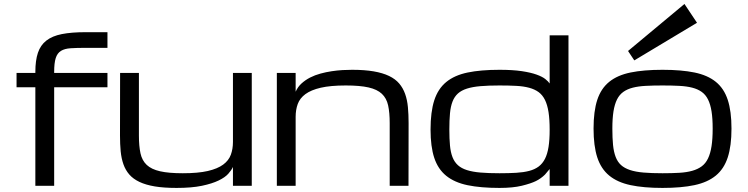

<svg xmlns="http://www.w3.org/2000/svg" viewBox="-20 -926 3728 957"><path d="M250 -491.2V0H156.2V-491.2H62.5V-562.5H156.2V-567.4Q156.2 -624.5 168.9 -662.6Q181.6 -700.7 210.9 -723.6Q240.2 -746.6 288.3 -756.1Q336.4 -765.6 406.7 -765.6H515.6V-687.5H406.2Q361.8 -687.5 332 -685.5Q302.2 -683.6 283.9 -672.4Q265.6 -661.1 257.8 -636.7Q250 -612.3 250 -567.4V-562.5H515.6V-491.2Z M672.4 -562.5V-250Q672.4 -197.8 680.2 -161.9Q688 -126 711.4 -104Q734.9 -82 777.8 -72.3Q820.8 -62.5 891.1 -62.5Q967.3 -62.5 1015.9 -73.7Q1064.5 -85 1092.3 -105.5Q1120.1 -126 1130.6 -154.8Q1141.1 -183.6 1141.1 -218.8V-562.5H1234.9V0H1141.1V-93.8Q1134.3 -78.6 1118.2 -60.3Q1102.1 -42 1069.8 -26.4Q1037.6 -10.7 986.6 0Q935.5 10.7 859.9 10.7Q796.9 10.7 751.7 3.2Q706.5 -4.4 675 -19.3Q643.6 -34.2 624.5 -56.2Q605.5 -78.1 595.2 -107.2Q585 -136.2 581.5 -171.9Q578.1 -207.5 578.1 -250L578.6 -562.5Z M1922.4 0V-312.5Q1922.4 -364.7 1914.6 -400.6Q1906.7 -436.5 1883.3 -458.5Q1859.9 -480.5 1816.9 -490.2Q1773.9 -500 1703.6 -500Q1627.4 -500 1578.9 -488.8Q1530.3 -477.5 1502.4 -457Q1474.6 -436.5 1464.1 -407.7Q1453.6 -378.9 1453.6 -343.8V0H1359.9V-562.5H1453.6V-468.8Q1463.9 -492.7 1482.9 -510Q1502 -527.3 1525.9 -539.6Q1549.8 -551.8 1577.6 -559.3Q1605.5 -566.9 1633.3 -571Q1661.1 -575.2 1687.3 -576.7Q1713.4 -578.1 1734.9 -578.1Q1797.4 -578.1 1842.5 -570.3Q1887.7 -562.5 1919.2 -547.4Q1950.7 -532.2 1969.7 -509.8Q1988.8 -487.3 1999.3 -457.8Q2009.8 -428.2 2013.2 -391.8Q2016.6 -355.5 2016.6 -312.5L2016.1 0Z M2469.7 10.7Q2376 10.7 2310.5 -2.9Q2245.1 -16.6 2204.1 -49.8Q2163.1 -83 2144.5 -139.2Q2126 -195.3 2126 -280.3Q2126 -368.2 2144.5 -425.8Q2163.1 -483.4 2204.1 -517.1Q2245.1 -550.8 2310.5 -564.5Q2376 -578.1 2469.7 -578.1Q2536.1 -578.1 2581.1 -571.3Q2626 -564.5 2654.5 -554.2Q2683.1 -543.9 2698 -532Q2712.9 -520 2719.7 -509.8V-750H2813.5V0H2719.7V-83.5Q2719.7 -83.5 2696.3 -55.7Q2675.8 -35.6 2650.9 -23.4Q2626 -11.2 2581.1 -0.2Q2536.1 10.7 2469.7 10.7ZM2469.7 -62.5Q2516.6 -62.5 2553.2 -64.7Q2589.8 -66.9 2617.7 -74.2Q2645.5 -81.5 2664.8 -95.9Q2684.1 -110.4 2696.3 -134.3Q2708.5 -158.2 2714.1 -193.6Q2719.7 -229 2719.7 -278.8Q2719.7 -330.6 2714.1 -366.9Q2708.5 -403.3 2696.3 -428Q2684.1 -452.6 2664.8 -466.8Q2645.5 -481 2617.7 -488.5Q2589.8 -496.1 2553.2 -498Q2516.6 -500 2469.7 -500Q2415 -500 2375.2 -496.6Q2335.4 -493.2 2307.6 -484.4Q2279.8 -475.6 2262.5 -460Q2245.1 -444.3 2235.6 -419.9Q2226.1 -395.5 2222.9 -361.1Q2219.7 -326.7 2219.7 -280.3Q2219.7 -234.4 2222.9 -200.4Q2226.1 -166.5 2235.6 -142.3Q2245.1 -118.2 2262.5 -102.5Q2279.8 -86.9 2307.6 -78.1Q2335.4 -69.3 2375.2 -65.9Q2415 -62.5 2469.7 -62.5Z M2938.5 -285.2Q2938.5 -371.6 2957 -428.2Q2975.6 -484.9 3016.6 -518.1Q3057.6 -551.3 3123 -564.7Q3188.5 -578.1 3282.2 -578.1Q3376 -578.1 3441.4 -564.7Q3506.8 -551.3 3547.9 -518.1Q3588.9 -484.9 3607.4 -428.2Q3626 -371.6 3626 -285.2Q3626 -198.7 3607.4 -141.6Q3588.9 -84.5 3547.9 -50.8Q3506.8 -17.1 3441.4 -3.2Q3376 10.7 3282.2 10.7Q3188.5 10.7 3123 -3.2Q3057.6 -17.1 3016.6 -50.8Q2975.6 -84.5 2957 -141.6Q2938.5 -198.7 2938.5 -285.2ZM3032.2 -285.2Q3032.2 -238.3 3035.6 -203.6Q3039.1 -168.9 3048.6 -144Q3058.1 -119.1 3075.2 -103.5Q3092.3 -87.9 3120.1 -78.6Q3147.9 -69.3 3187.7 -65.9Q3227.5 -62.5 3282.2 -62.5Q3329.1 -62.5 3366 -64.7Q3402.8 -66.9 3430.4 -74.7Q3458 -82.5 3477.5 -96.9Q3497.1 -111.3 3509 -136.2Q3521 -161.1 3526.6 -197.5Q3532.2 -233.9 3532.2 -285.2Q3532.2 -335.4 3526.6 -370.8Q3521 -406.2 3509 -430.2Q3497.1 -454.1 3477.5 -468Q3458 -481.9 3430.4 -489Q3402.8 -496.1 3366 -498Q3329.1 -500 3282.2 -500Q3235.4 -500 3198.5 -498Q3161.6 -496.1 3134 -489Q3106.4 -481.9 3086.9 -468Q3067.4 -454.1 3055.4 -430.2Q3043.5 -406.2 3037.8 -370.8Q3032.2 -335.4 3032.2 -285.2ZM3454.1 -812.5 3391.6 -906.2 3110.4 -671.9 3141.6 -625Z"/></svg>

Font: Michroma
Style: Regular
Weight: 400
Version: Version 1.000